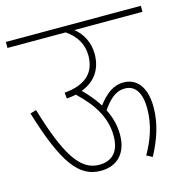

<svg xmlns="http://www.w3.org/2000/svg" viewBox="-95 -711 773 801"><g transform="rotate(-15 291.5 -311.0)"><path d="M0 -622V-596H251C296 -566 318 -525 318 -479C318 -406 276 -362 182 -354L185 -328C199 -329 213 -332 225 -334C290 -273 333 -208 333 -127C333 -49 290 -26 244 -26C161 -26 109 -112 48 -315L22 -307C92 -77 151 0 244 0C316 0 360 -46 360 -125C360 -167 349 -205 332 -238C361 -279 388 -306 429 -306C474 -306 498 -268 498 -201C498 -129 474 -67 443 -13L468 0C501 -62 525 -127 525 -200C525 -292 483 -332 430 -332C384 -332 351 -304 319 -262C301 -291 278 -318 253 -343C316 -367 345 -416 345 -478C345 -526 324 -568 289 -596H583V-622Z"/></g></svg>

Font: Noto Sans Condensed Thin
Style: Regular
Weight: 100
Width: 3
Designer: Monotype Design Team
Foundry: Monotype Imaging Inc.
Version: Version 2.013